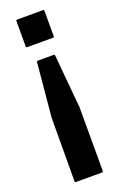

<svg xmlns="http://www.w3.org/2000/svg" viewBox="-139 -739 480 776"><g transform="rotate(-20 101.0 -351.0)"><path d="M67.9 -515.1H136.2Q140.6 -515.1 141.1 -510.3L162.1 -279.3V-6.3Q162.1 -1.5 158.2 -1.5H45.4Q40.5 -1.5 40.5 -6.3L41.5 -279.3L63 -510.3Q63.5 -515.1 67.9 -515.1ZM45.4 -699.7H158.2Q162.1 -699.7 162.1 -694.8V-585.4Q162.1 -581.1 158.2 -581.1H45.4Q41.5 -581.1 41.5 -585.4V-694.8Q41.5 -699.7 45.4 -699.7Z"/></g></svg>

Font: WRV
Style: Display
Weight: 400
Designer: Will Viles x Danh Hong
Version: Version 8.001; ttfautohint (v1.8.3)